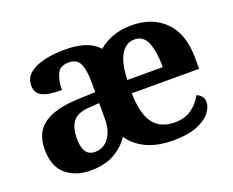

<svg xmlns="http://www.w3.org/2000/svg" viewBox="-95 -707 1065 876"><g transform="rotate(-20 437.5 -269.5)"><path d="M210 10Q139 10 92 -29Q45 -68 45 -153Q45 -234 100.5 -273Q156 -312 269 -316L351 -319V-374Q351 -424 337.5 -456Q324 -488 283 -488Q241 -488 226.5 -457Q212 -426 212 -380Q146 -380 116.5 -395Q87 -410 87 -447Q87 -484 114.5 -506Q142 -528 187 -538.5Q232 -549 286 -549Q342 -549 382.5 -536Q423 -523 449 -494Q478 -519 518 -534Q558 -549 611 -549Q711 -549 772 -488Q833 -427 833 -308V-257H506Q508 -157 542.5 -111Q577 -65 648 -65Q696 -65 729 -89Q762 -113 780 -148Q793 -144 803 -132.5Q813 -121 813 -104Q813 -78 792.5 -52Q772 -26 727.5 -8Q683 10 612 10Q538 10 485 -14Q432 -38 400 -84Q372 -42 325.5 -16Q279 10 210 10ZM680 -321Q680 -397 662 -440.5Q644 -484 601 -484Q559 -484 534.5 -442.5Q510 -401 508 -321ZM257 -63Q300 -63 325.5 -97.5Q351 -132 351 -191V-266L306 -263Q246 -260 223 -231.5Q200 -203 200 -149Q200 -63 257 -63Z"/></g></svg>

Font: Noto Serif Ethiopic
Style: Bold
Weight: 700
Designer: Monotype Design Team
Foundry: Monotype Imaging Inc.
Version: Version 2.102; ttfautohint (v1.8.4.7-5d5b)